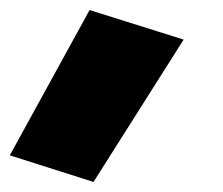

<svg xmlns="http://www.w3.org/2000/svg" viewBox="-90 -242 448 386"><path d="M98 123.8 279.2 -162.4 90.1 -221.8 -70.3 70.3Z"/></svg>

Font: Calandify
Style: Semi Bold Italic
Weight: 700
Italic angle: -12°
Designer: Larry Fischer
Foundry: Larry Fischer
Version: Version 1.0; ttfautohint (v1.8.4.7-5d5b)